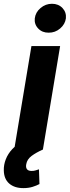

<svg xmlns="http://www.w3.org/2000/svg" viewBox="-100 -789 368 1013"><path d="M-25 0 65.8 -545.9H217.2L126.4 0ZM23.2 203.5Q-23.7 203.5 -51.5 179.3Q-79.2 155.1 -79.9 109.8Q-80.8 80.8 -69.4 51.4Q-58 22.1 -35.1 -2.4Q-12.2 -27 21.1 -40.8L126.4 0Q90.7 15.8 66.7 33.7Q42.7 51.6 38.5 77.3Q35.1 94.4 42.4 103.8Q49.7 113.1 66.8 112.9Q78.6 113.1 88.2 109.9Q97.9 106.6 105.5 104.3L108.2 182Q94.2 189.8 72.4 196.7Q50.6 203.5 23.2 203.5ZM156.6 -616.6Q123 -616.1 101.5 -638.7Q80 -661.2 83.6 -692.6Q87.6 -724.5 114.1 -746.8Q140.6 -769.1 174.2 -769.1Q208.2 -769.1 229.4 -746.8Q250.7 -724.5 247.7 -692.6Q243.7 -661.2 217.3 -638.7Q190.9 -616.1 156.6 -616.6Z"/></svg>

Font: Inter Tight
Style: Italic
Weight: 400
Italic angle: -9.39999°
Designer: Rasmus Andersson
Foundry: rsms
Version: Version 3.002